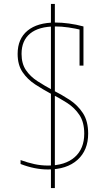

<svg xmlns="http://www.w3.org/2000/svg" viewBox="-20 -855 540 980"><path d="M240 105V-385H260V105ZM240 -385V-835H260V-385ZM225 10Q191 10 156 3Q121 -4 85 -18V-38Q121 -25 155 -17.5Q189 -10 225 -10Q313 -10 361.5 -53Q410 -96 410 -173Q410 -231 385.5 -268Q361 -305 322 -330Q283 -355 239 -377Q198 -399 159 -424.5Q120 -450 95 -487Q70 -524 70 -580Q70 -657 120.5 -698.5Q171 -740 263 -740Q295 -740 332 -735Q369 -730 406 -720V-520H386V-713L401 -701Q364 -710 329 -715Q294 -720 263 -720Q178 -720 134 -684Q90 -648 90 -580Q90 -530 112.5 -497Q135 -464 171.5 -440.5Q208 -417 249 -395Q293 -373 334.5 -346Q376 -319 403 -278Q430 -237 430 -173Q430 -88 375.5 -39Q321 10 225 10Z"/></svg>

Font: M PLUS 1 Code Thin
Style: Regular
Weight: 250
Designer: Coji Morishita
Foundry: UNDERFOREST DESIGN
Version: Version 1.002